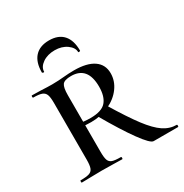

<svg xmlns="http://www.w3.org/2000/svg" viewBox="-153 -772 859 894"><g transform="rotate(-30 276.5 -325.0)"><path d="M250 0Q222 0 206 -1L142 -2L80 -1Q63 0 33 0Q31 0 31 -6Q31 -12 33 -12Q65 -12 80 -17Q95 -22 100.5 -36.5Q106 -51 106 -81V-387Q106 -417 100.5 -431Q95 -445 80.5 -450.5Q66 -456 35 -456Q32 -456 32 -462Q32 -468 35 -468L81 -467Q119 -465 142 -465Q161 -465 176.5 -466Q192 -467 203 -468Q235 -471 262 -471Q331 -471 367.5 -446Q404 -421 404 -374Q404 -333 378.5 -298Q353 -263 309 -242.5Q265 -222 212 -222Q180 -222 157 -226L156 -247Q181 -240 219 -240Q279 -240 302.5 -267Q326 -294 326 -347Q326 -455 237 -455Q201 -455 190.5 -440.5Q180 -426 180 -385V-81Q180 -50 185 -36Q190 -22 204 -17Q218 -12 250 -12Q253 -12 253 -6Q253 0 250 0ZM550 0H419Q402 0 357 -62Q312 -124 250 -232L312 -253Q369 -159 408 -107.5Q447 -56 480 -34Q513 -12 550 -12Q553 -12 553 -6Q553 0 550 0ZM135 -533Q133 -533 130.5 -534.5Q128 -536 128 -537Q128 -592 154.5 -621Q181 -650 231 -650Q281 -650 307 -621Q333 -592 333 -537Q333 -534 327.5 -533.5Q322 -533 322 -535Q322 -559 295.5 -578Q269 -597 231 -597Q192 -597 165.5 -578.5Q139 -560 139 -535Q139 -533 135 -533Z"/></g></svg>

Font: Cormorant Unicase Medium
Style: Regular
Weight: 500
Designer: Christian Thalmann (Catharsis Fonts)
Foundry: Catharsis Fonts
Version: Version 4.000